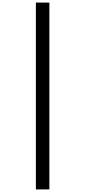

<svg xmlns="http://www.w3.org/2000/svg" viewBox="-20 -1082 656 1480"><path d="M256.5 378V-1062H360.5V378Z"/></svg>

Font: Overpass Mono Light SemiBold
Style: Regular
Weight: 600
Monospace: yes
Version: Version 4.000